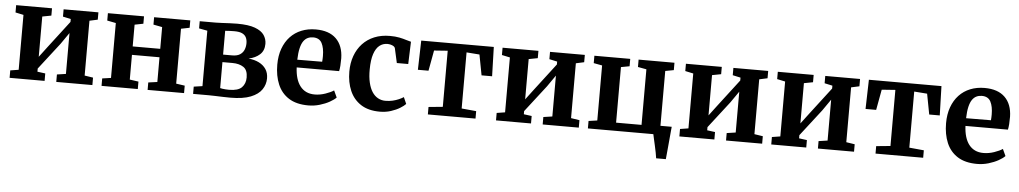

<svg xmlns="http://www.w3.org/2000/svg" viewBox="-40 -918 7701 1451"><g transform="rotate(5 3811.0 -193.0)"><path d="M35 0V-56.5L98 -66.5V-483L36.5 -496V-551.5H308.5V-496L240.5 -483V-177.5L299 -255L456.5 -461V-483L396.5 -496V-551.5H660.5V-496L598.5 -482.5V-66.5L663 -56.5V0H389V-56.5L456.5 -66.5V-376.5L396.5 -290L240.5 -88.5V-64.5L300.5 -56.5V0Z M732.5 0V-56.5L798.5 -66V-482.5L732.5 -495.5V-551.5H1006.5V-495.5L941 -482.5V-317.5H1150V-482.5L1083 -495.5V-551.5H1357.5V-495.5L1293 -482.5V-66L1358.5 -56.5V0H1082V-56.5L1150 -66V-253.5H941V-66L1007.5 -56.5V0Z M1708.5 4Q1682.5 4 1652 3Q1621.5 2 1593.2 1Q1565 0 1545 0H1427V-55L1492.5 -64.5V-485L1429 -497V-551.5H1550Q1568 -551.5 1596.5 -553Q1625 -554.5 1656.2 -556Q1687.5 -557.5 1712.5 -557.5Q1799.5 -557.5 1848.5 -539.2Q1897.5 -521 1918 -490.8Q1938.5 -460.5 1938.5 -424Q1938.5 -372.5 1906 -343Q1873.5 -313.5 1821.5 -302.5Q1867 -298 1901 -281Q1935 -264 1954.2 -235.2Q1973.5 -206.5 1973.5 -165Q1973.5 -119.5 1947.8 -81Q1922 -42.5 1864 -19.2Q1806 4 1708.5 4ZM1695 -54.5Q1763.5 -54.5 1791.5 -83.2Q1819.5 -112 1819.5 -159Q1819.5 -215 1787 -236.8Q1754.5 -258.5 1703 -258.5H1627V-61.5Q1633.5 -59.5 1644.2 -58Q1655 -56.5 1668.2 -55.5Q1681.5 -54.5 1695 -54.5ZM1627 -315.5H1696Q1733 -315.5 1754.8 -329.5Q1776.5 -343.5 1786 -366.5Q1795.5 -389.5 1795.5 -416.5Q1795.5 -441.5 1786.5 -460Q1777.5 -478.5 1756.2 -488.8Q1735 -499 1696.5 -499Q1678.5 -499 1660.8 -498.2Q1643 -497.5 1627 -496Z M2301.5 11Q2211 11 2153.5 -25.5Q2096 -62 2068.8 -126.8Q2041.5 -191.5 2041.5 -275.5Q2041.5 -343.5 2061 -397.2Q2080.5 -451 2116 -488.8Q2151.5 -526.5 2200.5 -546.2Q2249.5 -566 2309 -566Q2410 -566 2463.5 -513.5Q2517 -461 2519 -366Q2519 -333 2517.2 -309.2Q2515.5 -285.5 2511.5 -267.5H2189.5Q2191.5 -222.5 2202 -187Q2212.5 -151.5 2231.8 -126.5Q2251 -101.5 2278.5 -88.5Q2306 -75.5 2342.5 -75.5Q2382.5 -75.5 2423.2 -89.5Q2464 -103.5 2486.5 -119L2510.5 -67Q2494.5 -50 2462.2 -32Q2430 -14 2388 -1.5Q2346 11 2301.5 11ZM2189 -326 2377.5 -327Q2378.5 -337 2379 -348.5Q2379.5 -360 2379.5 -370.5Q2379.5 -431 2360.5 -467.8Q2341.5 -504.5 2293.5 -504.5Q2272 -504.5 2253.5 -496Q2235 -487.5 2221 -467.8Q2207 -448 2198.8 -413.2Q2190.5 -378.5 2189 -326Z M2844 11Q2756.5 11 2700 -25.8Q2643.5 -62.5 2616 -126.2Q2588.5 -190 2588.5 -271Q2588.5 -336 2608 -390Q2627.5 -444 2664.2 -483.5Q2701 -523 2753.2 -544.5Q2805.5 -566 2871 -566Q2912.5 -566 2943.2 -559.8Q2974 -553.5 2996 -546.2Q3018 -539 3033 -536L3027 -366.5H2940.5L2916 -476.5Q2914 -485.5 2904.5 -491.5Q2895 -497.5 2882.2 -500.8Q2869.5 -504 2857.5 -504Q2823 -504 2797 -483.2Q2771 -462.5 2756 -418Q2741 -373.5 2740.5 -300.5Q2740 -244 2750 -201.5Q2760 -159 2778.2 -131Q2796.5 -103 2822.2 -88.8Q2848 -74.5 2878.5 -74.5Q2908.5 -74.5 2933.8 -80.5Q2959 -86.5 2979.8 -95.5Q3000.5 -104.5 3016 -114.5L3038 -64.5Q3024.5 -49.5 2996 -32Q2967.5 -14.5 2928.5 -1.8Q2889.5 11 2844 11Z M3208 0V-56.5L3315.5 -67V-492.5L3212.5 -485L3184 -329.5H3103.5L3109.5 -551.5H3660L3666.5 -329.5H3586.5L3557 -485L3458.5 -492.5V-67L3569.5 -56.5V0Z M3725 0V-56.5L3788 -66.5V-483L3726.5 -496V-551.5H3998.5V-496L3930.5 -483V-177.5L3989 -255L4146.5 -461V-483L4086.5 -496V-551.5H4350.5V-496L4288.5 -482.5V-66.5L4353 -56.5V0H4079V-56.5L4146.5 -66.5V-376.5L4086.5 -290L3930.5 -88.5V-64.5L3990.5 -56.5V0Z M4955.5 180Q4953.5 163 4948.5 137.8Q4943.5 112.5 4937.5 85.5Q4931.5 58.5 4926.2 35.5Q4921 12.5 4918.5 0H4422V-56.5L4487.5 -66V-483.5L4423 -495.5V-551.5H4695V-495.5L4630.5 -483.5V-62H4823.5V-483.5L4758.5 -495.5V-551.5H5030.5V-495.5L4966.5 -483.5V-67.5H5052Q5050.5 -52 5048.2 -26.8Q5046 -1.5 5043.2 28.2Q5040.5 58 5037.8 87.2Q5035 116.5 5032.8 141Q5030.5 165.5 5029 180Z M5116 0V-56.5L5179 -66.5V-483L5117.5 -496V-551.5H5389.5V-496L5321.5 -483V-177.5L5380 -255L5537.5 -461V-483L5477.5 -496V-551.5H5741.5V-496L5679.5 -482.5V-66.5L5744 -56.5V0H5470V-56.5L5537.5 -66.5V-376.5L5477.5 -290L5321.5 -88.5V-64.5L5381.5 -56.5V0Z M5813 0V-56.5L5876 -66.5V-483L5814.5 -496V-551.5H6086.5V-496L6018.5 -483V-177.5L6077 -255L6234.5 -461V-483L6174.5 -496V-551.5H6438.5V-496L6376.5 -482.5V-66.5L6441 -56.5V0H6167V-56.5L6234.5 -66.5V-376.5L6174.5 -290L6018.5 -88.5V-64.5L6078.5 -56.5V0Z M6604 0V-56.5L6711.5 -67V-492.5L6608.5 -485L6580 -329.5H6499.5L6505.5 -551.5H7056L7062.5 -329.5H6982.5L6953 -485L6854.5 -492.5V-67L6965.5 -56.5V0Z M7375 11Q7284.5 11 7227 -25.5Q7169.5 -62 7142.2 -126.8Q7115 -191.5 7115 -275.5Q7115 -343.5 7134.5 -397.2Q7154 -451 7189.5 -488.8Q7225 -526.5 7274 -546.2Q7323 -566 7382.5 -566Q7483.5 -566 7537 -513.5Q7590.5 -461 7592.5 -366Q7592.5 -333 7590.8 -309.2Q7589 -285.5 7585 -267.5H7263Q7265 -222.5 7275.5 -187Q7286 -151.5 7305.2 -126.5Q7324.5 -101.5 7352 -88.5Q7379.5 -75.5 7416 -75.5Q7456 -75.5 7496.8 -89.5Q7537.5 -103.5 7560 -119L7584 -67Q7568 -50 7535.8 -32Q7503.5 -14 7461.5 -1.5Q7419.5 11 7375 11ZM7262.5 -326 7451 -327Q7452 -337 7452.5 -348.5Q7453 -360 7453 -370.5Q7453 -431 7434 -467.8Q7415 -504.5 7367 -504.5Q7345.5 -504.5 7327 -496Q7308.5 -487.5 7294.5 -467.8Q7280.5 -448 7272.2 -413.2Q7264 -378.5 7262.5 -326Z"/></g></svg>

Font: Merriweather 28pt
Style: Bold
Weight: 700
Version: Version 2.100